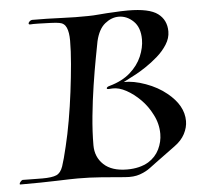

<svg xmlns="http://www.w3.org/2000/svg" viewBox="-86 -689 790 747"><g transform="rotate(-5 308.5 -315.0)"><path d="M372 7Q325 3 280.5 -0.5Q236 -4 189 -4Q164 -4 107.5 -2Q51 0 -35 0Q-38 0 -38 -2Q-38 -6 -33 -11.5Q-28 -17 -25 -17Q-8 -17 9 -16.5Q26 -16 52 -16Q90 -16 107 -23.5Q124 -31 132.5 -56Q141 -81 153 -132Q164 -177 173.5 -231.5Q183 -286 190 -342Q197 -398 201.5 -449.5Q206 -501 206 -541Q206 -573 198 -591.5Q190 -610 170 -613Q160 -615 135.5 -616Q111 -617 88 -617.5Q65 -618 57 -617Q51 -617 51 -621Q51 -625 56 -629.5Q61 -634 66 -634Q124 -634 180 -631.5Q236 -629 285 -630Q303 -630 330.5 -632.5Q358 -635 385 -636Q399 -637 413 -637.5Q427 -638 440 -638Q523 -638 556.5 -613Q590 -588 590 -543Q590 -517 574.5 -492.5Q559 -468 535.5 -447.5Q512 -427 488.5 -411.5Q465 -396 450 -388L400 -362Q438 -363 485 -346Q532 -329 566 -301Q628 -251 628 -190Q628 -165 615 -140Q602 -115 574 -95L499 -40Q488 -32 471.5 -19.5Q455 -7 431 1.5Q407 10 372 7ZM384 -22Q433 -22 467 -42Q496 -60 510 -89Q524 -118 524 -149Q524 -189 505 -225Q488 -259 462 -285Q436 -311 407.5 -326.5Q379 -342 354 -341L339 -340Q332 -340 332 -343Q332 -349 344 -352Q394 -366 425 -393.5Q456 -421 470.5 -455Q485 -489 485 -521Q485 -568 459.5 -592.5Q434 -617 402 -617Q374 -617 348.5 -596.5Q323 -576 312 -529Q308 -508 299.5 -463Q291 -418 282 -359.5Q273 -301 267 -240.5Q261 -180 261 -127Q261 -81 292.5 -51.5Q324 -22 384 -22Z"/></g></svg>

Font: Tapestry
Style: Regular
Weight: 400
Designer: Robert E. Leuschke
Foundry: Robert E. Leuschke
Version: Version 1.010; ttfautohint (v1.8.4.7-5d5b)